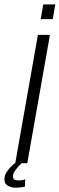

<svg xmlns="http://www.w3.org/2000/svg" viewBox="-84 -760 277 894"><path d="M-13 0 92.5 -597.5H148.5L43 0ZM117.5 -739.5H173.5L161.5 -671H105.5ZM-10.5 114Q-31 114 -47.2 105Q-63.5 96 -63.5 74.5Q-63.5 57 -52.5 40.2Q-41.5 23.5 -29.2 12.2Q-17 1 -14 0H17Q15 1.5 5 11.5Q-5 21.5 -14.2 35.2Q-23.5 49 -23.5 61Q-23.5 73 -16.2 76.5Q-9 80 2 80Q23.5 80 33.5 74.5L32 108.5Q28.5 110 16 112Q3.5 114 -10.5 114Z"/></svg>

Font: Anybody Condensed Light
Style: Italic
Weight: 300
Width: 3
Italic angle: -10°
Designer: Tyler Finck
Foundry: Etcetera Type Company
Version: Version 1.010; ttfautohint (v1.8.3) -l 8 -r 50 -G 200 -x 14 